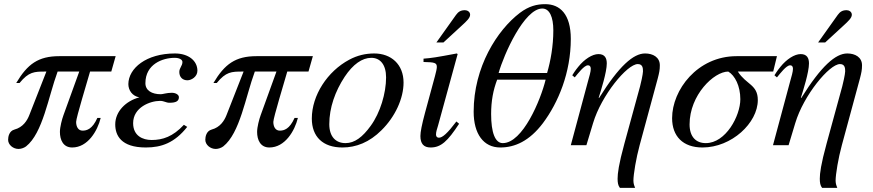

<svg xmlns="http://www.w3.org/2000/svg" viewBox="-20 -698 4196 923"><path d="M536 -428H265C164 -428 112 -390 58 -299H74C118 -353 145 -354 197 -354H203L121 -145C111 -119 91 -86 49 -75C24 -68 19 -41 19 -26C19 -2 43 18 69 18C80 18 94 14 105 6C186 -58 212 -232 257 -354H361L285 -144C278 -125 268 -87 268 -64C268 -25 284 11 327 11C402 11 449 -69 464 -131H448C424 -77 397 -70 377 -70C356 -70 346 -89 346 -112C346 -132 399 -304 413 -354H515Z M864 -98C811 -41 762 -25 709 -25C666 -25 620 -45 620 -106C620 -182 702 -213 749 -213C770 -213 777 -204 795 -204C828 -204 840 -213 840 -231C840 -243 824 -252 806 -252C781 -252 763 -245 753 -245C710 -245 679 -263 679 -298C679 -390 762 -420 820 -420C843 -420 857 -411 857 -400C857 -381 842 -372 842 -352C842 -328 857 -312 881 -312C900 -312 929 -329 929 -358C929 -406 886 -441 821 -441C683 -441 598 -370 597 -294C597 -264 616 -236 650 -230C585 -213 534 -162 534 -100C534 -48 561 11 681 11C756 11 819 -11 880 -88Z M1484 -428H1213C1112 -428 1060 -390 1006 -299H1022C1066 -353 1093 -354 1145 -354H1151L1069 -145C1059 -119 1039 -86 997 -75C972 -68 967 -41 967 -26C967 -2 991 18 1017 18C1028 18 1042 14 1053 6C1134 -58 1160 -232 1205 -354H1309L1233 -144C1226 -125 1216 -87 1216 -64C1216 -25 1232 11 1275 11C1350 11 1397 -69 1412 -131H1396C1372 -77 1345 -70 1325 -70C1304 -70 1294 -89 1294 -112C1294 -132 1347 -304 1361 -354H1463Z M1836 -326C1836 -250 1808 -156 1762 -93C1723 -39 1685 -10 1641 -10C1594 -10 1563 -41 1563 -101C1563 -180 1591 -259 1637 -329C1677 -389 1721 -420 1765 -420C1808 -420 1836 -387 1836 -326ZM1920 -301C1920 -389 1860 -441 1779 -441C1738 -441 1698 -432 1659 -411C1554 -355 1479 -240 1479 -128C1479 -41 1532 11 1626 11C1692 11 1756 -14 1814 -72C1880 -137 1920 -225 1920 -301Z M2174 -114C2131 -57 2107 -36 2090 -36C2082 -36 2076 -41 2076 -51C2076 -65 2081 -78 2086 -95L2180 -438L2176 -441C2075 -422 2055 -419 2016 -416V-400C2070 -399 2080 -396 2080 -376C2080 -368 2076 -350 2071 -332L2023 -155C2008 -99 2001 -64 2001 -44C2001 -7 2017 11 2050 11C2100 11 2132 -19 2187 -103ZM2078 -494H2112L2200 -575C2223 -596 2240 -612 2240 -627C2240 -642 2226 -649 2215 -649C2194 -649 2183 -641 2172 -626Z M2603 -315C2579 -217 2493 -10 2397 -10C2360 -10 2341 -61 2341 -150C2341 -213 2351 -265 2370 -315ZM2377 -347C2402 -436 2500 -657 2587 -657C2622 -657 2640 -616 2640 -552C2640 -477 2627 -405 2610 -347ZM2724 -511C2724 -630 2672 -678 2601 -678C2561 -678 2523 -669 2479 -636C2370 -553 2257 -376 2257 -161C2257 -55 2304 11 2385 11C2455 11 2525 -20 2590 -106C2664 -205 2724 -349 2724 -511Z M2858 -228C2869 -263 2897 -351 2897 -393C2897 -418 2888 -438 2857 -438C2827 -438 2789 -413 2760 -377C2745 -359 2734 -341 2731 -336L2743 -326C2758 -344 2788 -384 2806 -384C2817 -384 2820 -376 2820 -367C2820 -353 2813 -330 2806 -305L2724 0H2799L2831 -106C2871 -240 2995 -390 3046 -390C3070 -390 3071 -370 3071 -355C3071 -342 3060 -293 3057 -283L2982 -9C2954 93 2949 136 2949 161C2949 179 2951 194 2960 205H3033C3030 198 3025 185 3025 171C3025 140 3038 62 3055 0L3142 -321C3149 -348 3152 -362 3152 -384C3152 -423 3119 -441 3081 -441C3025 -441 2956 -381 2860 -227Z M3539 -221C3539 -141 3469 -10 3373 -10C3326 -10 3295 -40 3295 -100C3295 -241 3412 -354 3481 -354C3513 -335 3539 -285 3539 -221ZM3715 -428H3521C3332 -428 3211 -265 3211 -130C3211 -43 3263 11 3357 11C3497 11 3623 -107 3623 -217C3623 -292 3567 -291 3527 -354H3697Z M3830 -228C3841 -263 3869 -351 3869 -393C3869 -418 3860 -438 3829 -438C3799 -438 3761 -413 3732 -377C3717 -359 3706 -341 3703 -336L3715 -326C3730 -344 3760 -384 3778 -384C3789 -384 3792 -376 3792 -367C3792 -353 3785 -330 3778 -305L3696 0H3771L3803 -106C3843 -240 3967 -390 4018 -390C4042 -390 4043 -370 4043 -355C4043 -342 4032 -293 4029 -283L3954 -9C3926 93 3921 136 3921 161C3921 179 3923 194 3932 205H4005C4002 198 3997 185 3997 171C3997 140 4010 62 4027 0L4114 -321C4121 -348 4124 -362 4124 -384C4124 -423 4091 -441 4053 -441C3997 -441 3928 -381 3832 -227ZM3913 -494H3947L4035 -575C4058 -596 4075 -612 4075 -627C4075 -642 4061 -649 4050 -649C4029 -649 4018 -641 4007 -626Z"/></svg>

Font: XITS
Style: Italic
Weight: 400
Italic angle: -16.33°
Designer: MicroPress Inc., with final additions and corrections provided by Coen Hoffman, Elsevier (retired)
Version: Version 1.302